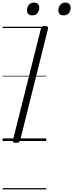

<svg xmlns="http://www.w3.org/2000/svg" viewBox="-20 -1092 567 1487"><path d="M104 14Q90 14 83.5 9Q77 4 80 -6L297 -871Q300 -881 307 -885.5Q314 -890 328 -890Q343 -890 349 -885.5Q355 -881 352 -870L136 -5Q133 4 126 9Q119 14 104 14ZM229 -973Q211 -973 200 -982.5Q189 -992 189 -1011Q189 -1036 203 -1054Q217 -1072 243 -1072Q262 -1072 273 -1062Q284 -1052 284 -1032Q284 -1008 270 -990.5Q256 -973 229 -973ZM473 -973Q454 -973 443 -982.5Q432 -992 432 -1011Q432 -1036 446 -1054Q460 -1072 486 -1072Q504 -1072 515.5 -1062Q527 -1052 527 -1032Q527 -1008 513.5 -990.5Q500 -973 473 -973ZM0 365H338V375H0ZM0 -20H338V0H0ZM0 -505H338V-500H0ZM0 -885H338V-875H0Z"/></svg>

Font: Playwrite IS Guides
Style: Regular
Weight: 400
Designer: Veronika Burian, José Scaglione
Foundry: TypeTogether
Version: Version 1.003